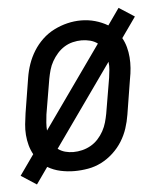

<svg xmlns="http://www.w3.org/2000/svg" viewBox="-48 -617 595 705"><g transform="rotate(-5 250.0 -265.0)"><path d="M60 45 3 8 56 -67Q47 -83 42 -101.5Q37 -120 35.5 -139.5Q34 -159 36 -179Q38 -199 41 -219L62 -349Q66 -374 74.5 -398.5Q83 -423 97 -445.5Q111 -468 130.5 -486.5Q150 -505 174 -517Q198 -529 223 -535Q248 -541 273 -541Q300 -541 325 -534Q350 -527 372 -514L415 -575L472 -538L419 -463Q428 -447 433 -428.5Q438 -410 439.5 -390.5Q441 -371 439.5 -351Q438 -331 434 -311L413 -181Q409 -156 401 -131.5Q393 -107 379 -84.5Q365 -62 345 -43.5Q325 -25 301.5 -13Q278 -1 252.5 3.5Q227 8 202 8Q176 8 150.5 2.5Q125 -3 103 -16ZM114 -149 328 -451Q316 -460 300.5 -464Q285 -468 269 -468Q253 -468 236.5 -464Q220 -460 205.5 -451Q191 -442 179.5 -429Q168 -416 159.5 -401Q151 -386 146.5 -370Q142 -354 139 -338L117 -208Q115 -193 114 -178Q113 -163 114 -149ZM204 -62Q220 -62 236.5 -66Q253 -70 268 -78.5Q283 -87 295 -100Q307 -113 315.5 -128.5Q324 -144 328.5 -160Q333 -176 336 -192L358 -322Q360 -337 361.5 -351.5Q363 -366 361 -381L147 -79Q159 -70 173.5 -66Q188 -62 204 -62Z"/></g></svg>

Font: Iosevka Curly Slab Oblique
Style: Regular
Weight: 400
Italic angle: -9°
Monospace: yes
Designer: Belleve Invis
Foundry: Belleve Invis
Version: Version 11.1.0; ttfautohint (v1.8.3)